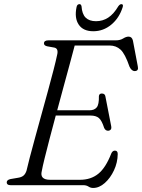

<svg xmlns="http://www.w3.org/2000/svg" viewBox="-20 -895 687 928"><path d="M382 0H31Q12.5 0 12.5 -13.5Q12.5 -25.5 30.5 -29.5L68.5 -36Q84 -38.5 93.2 -46Q102.5 -53.5 108 -69.5Q112.5 -90.5 123.5 -132.2Q134.5 -174 149.2 -228Q164 -282 180.2 -340.8Q196.5 -399.5 211.8 -455.5Q227 -511.5 238.8 -557Q250.5 -602.5 256 -629Q264 -660.5 242.5 -665L209 -671Q192.5 -674.5 192.5 -685Q192.5 -700 214 -700H539.5Q561 -700 575.2 -709Q589.5 -718 601.5 -718Q618 -718 622.5 -698.5L646 -574.5Q651 -552.5 632.5 -551.5Q616.5 -550.5 606 -572.5Q584.5 -635 562.8 -655Q541 -675 510 -675H341Q331.5 -638.5 317.8 -588Q304 -537.5 288.2 -479.2Q272.5 -421 256.5 -362H413Q436 -362 447.5 -376Q459 -390 458 -430.5Q459.5 -443 472 -443Q487.5 -443 489.5 -428.5L517.5 -285Q519.5 -273.5 515 -268.5Q510.5 -263.5 503.5 -263Q490 -262.5 483.5 -276.5Q472 -312.5 458 -324.5Q444 -336.5 417.5 -336.5H249.5Q233.5 -277 219.5 -223.5Q205.5 -170 195.5 -129.2Q185.5 -88.5 182 -68.5Q171 -26 222.5 -26H366.5Q419 -26 455 -55Q491 -84 518 -153.5Q524 -167 535.5 -167Q549 -167 549 -150.5Q548.5 -109.5 531 -72Q513.5 -34.5 486.5 -10.5Q459.5 13.5 430 13.5Q418 13.5 407.8 6.8Q397.5 0 382 0ZM444 -792.5Q476.5 -792.5 503 -809.8Q529.5 -827 552 -865Q559.5 -875 566.5 -875Q577.5 -875 573 -860.5Q556.5 -808 518 -776Q479.5 -744 431 -744Q382 -744 360.5 -776Q339 -808 350 -860.5Q352.5 -875 364.5 -875Q371.5 -875 374 -865Q376.5 -827 394 -809.8Q411.5 -792.5 444 -792.5Z"/></svg>

Font: Fraunces 9pt S000 Light
Style: Italic
Weight: 300
Italic angle: -16°
Version: Version 1.000; ttfautohint (v1.8.3)